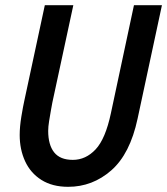

<svg xmlns="http://www.w3.org/2000/svg" viewBox="-20 -710 645 741"><path d="M56 -189Q56 -221 62.5 -260.5Q69 -300 74 -322L153 -690H263L182 -314Q180 -304 176.5 -284Q173 -264 169.5 -242.5Q166 -221 166 -205Q166 -151 189 -122Q212 -93 261 -93Q311 -93 349 -133.5Q387 -174 408 -273L497 -690H605L511 -252Q482 -116 409.5 -52.5Q337 11 243 11Q182 11 140 -15.5Q98 -42 77 -87.5Q56 -133 56 -189Z"/></svg>

Font: Radio Canada Condensed Medium
Style: Italic
Weight: 500
Width: 3
Italic angle: -12°
Designer: Charles Daoud, Etienne Aubert Bonn, Alexandre Saumier Demers, Jacques Le Bailly
Foundry: Radio-Canada
Version: Version 2.104; ttfautohint (v1.8.4.7-5d5b);gftools[0.9.28.de